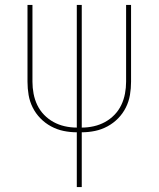

<svg xmlns="http://www.w3.org/2000/svg" viewBox="-20 -755 640 775"><path d="M290 0V-221Q263 -221 236.5 -226.5Q210 -232 186 -245Q162 -258 143 -277.5Q124 -297 112 -321Q100 -345 95.5 -371.5Q91 -398 91 -425V-735H111V-425Q111 -401 115.5 -377Q120 -353 130.5 -331Q141 -309 158 -291.5Q175 -274 196 -262.5Q217 -251 241 -245.5Q265 -240 290 -240V-735H310V-240Q335 -240 359 -245.5Q383 -251 404 -262.5Q425 -274 442 -291.5Q459 -309 469.5 -331Q480 -353 484.5 -377Q489 -401 489 -425V-735H509V-425Q509 -398 504.5 -371.5Q500 -345 488 -321Q476 -297 457 -277.5Q438 -258 414 -245Q390 -232 363.5 -226.5Q337 -221 310 -221V0Z"/></svg>

Font: Iosevka SS04 Thin Extended
Style: Regular
Weight: 100
Width: 7
Monospace: yes
Designer: Belleve Invis
Foundry: Belleve Invis
Version: Version 19.0.0; ttfautohint (v1.8.4)